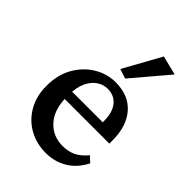

<svg xmlns="http://www.w3.org/2000/svg" viewBox="-199 -749 846 846"><g transform="rotate(45 223.5 -326.5)"><path d="M245.1 7.8Q186.5 7.8 139.6 -18.6Q92.8 -44.9 65.4 -92.8Q38.1 -140.6 38.1 -204.1Q38.1 -273.4 67.4 -324.2Q96.7 -375 144 -403.3Q191.4 -431.6 246.1 -430.7Q326.2 -429.7 370.1 -378.4Q414.1 -327.1 414.1 -239.3V-219.7H119.1V-265.6H339.8L327.1 -249V-274.4Q327.1 -326.2 303.7 -356Q280.3 -385.7 238.3 -385.7Q211.9 -385.7 188.5 -370.1Q165 -354.5 150.4 -323.2Q135.7 -292 135.7 -245.1V-230.5Q135.7 -154.3 174.8 -110.4Q213.9 -66.4 276.4 -66.4Q309.6 -66.4 336.9 -79.1Q364.3 -91.8 389.6 -123L416 -98.6Q388.7 -44.9 344.2 -18.6Q299.8 7.8 245.1 7.8ZM260.7 -471.7 215.8 -486.3 312.5 -661.1 402.3 -638.7Z"/></g></svg>

Font: Crimson Pro ExtraLight Medium
Style: Regular
Weight: 500
Version: Version 1.002